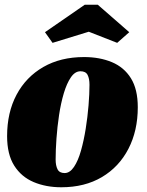

<svg xmlns="http://www.w3.org/2000/svg" viewBox="-20 -771 619 811"><path d="M239 20Q174 20 122 -2Q70 -24 40 -71.5Q10 -119 10 -196Q10 -296 50 -371Q90 -446 163 -488Q236 -530 335 -530Q401 -530 452.5 -508.5Q504 -487 533 -440.5Q562 -394 562 -318Q562 -219 522.5 -142.5Q483 -66 410.5 -23Q338 20 239 20ZM253 -40Q275 -40 292.5 -66Q310 -92 322 -134.5Q334 -177 342 -227Q350 -277 354 -326Q358 -375 358 -413Q358 -439 350 -454.5Q342 -470 320 -470Q297 -470 279.5 -444.5Q262 -419 249.5 -377Q237 -335 229.5 -285Q222 -235 218.5 -186Q215 -137 215 -97Q215 -72 223 -56Q231 -40 253 -40ZM202 -590 170 -635 338 -751H393L526 -635L475 -590L355 -637Z"/></svg>

Font: Sansita Swashed Black
Style: Regular
Weight: 900
Designer: Pablo Cosgaya
Foundry: Omnibus-Type
Version: Version 1.003; ttfautohint (v1.8.3)